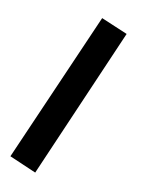

<svg xmlns="http://www.w3.org/2000/svg" viewBox="-72 -444 522 702"><g transform="rotate(10 188.5 -93.5)"><path d="M250.5 -393.1 348.6 -351.6 107.4 205.6 7.8 162.6Z"/></g></svg>

Font: Vazir FD-UI
Style: Bold-FD-UI
Weight: 700
Designer: Saber Rastikerdar
Foundry: Saber Rastikerdar
Version: Version 30.0.0